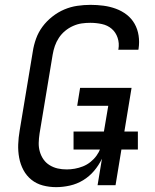

<svg xmlns="http://www.w3.org/2000/svg" viewBox="-20 -763 640 791"><path d="M211 8Q183 8 156.5 1Q130 -6 109.5 -22.5Q89 -39 76.5 -62.5Q64 -86 59 -113Q54 -140 55 -168Q56 -196 61 -225L115 -550Q119 -577 128.5 -603.5Q138 -630 155 -653Q172 -676 195.5 -694.5Q219 -713 245 -724Q271 -735 298.5 -739Q326 -743 353 -743Q380 -743 406.5 -739.5Q433 -736 457.5 -727Q482 -718 502 -702.5Q522 -687 534.5 -665Q547 -643 551 -616.5Q555 -590 551 -563L550 -558H467L468 -561Q472 -585 464.5 -607.5Q457 -630 440 -644.5Q423 -659 399.5 -664Q376 -669 352 -669Q334 -669 316.5 -666.5Q299 -664 281 -656Q263 -648 248 -635.5Q233 -623 222.5 -607Q212 -591 206 -573.5Q200 -556 197 -538L143 -213Q140 -193 139.5 -174.5Q139 -156 144 -138.5Q149 -121 159 -106.5Q169 -92 184.5 -82.5Q200 -73 217.5 -69Q235 -65 255 -65Q271 -65 288 -68Q305 -71 321.5 -77.5Q338 -84 352.5 -95.5Q367 -107 377.5 -121.5Q388 -136 394 -152Q400 -168 402 -185L426 -327H298L310 -401H522L456 0H382L400 -109Q387 -82 367.5 -59Q348 -36 322.5 -20.5Q297 -5 268 1.5Q239 8 211 8ZM283 -147V-221H548V-147Z"/></svg>

Font: Iosevka Custom Oblique
Style: Regular
Weight: 400
Italic angle: -9°
Designer: Belleve Invis
Foundry: Belleve Invis
Version: Version 27.0.1